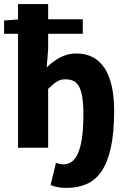

<svg xmlns="http://www.w3.org/2000/svg" viewBox="-23 -721 615 937"><path d="M302 196Q275 196 256.5 192Q238 188 224 182L250 74Q260 77 268.5 79Q277 81 287 81Q307 81 324.5 70Q342 59 355.5 31.5Q369 4 376.5 -43Q384 -90 384 -162Q384 -216 378 -250Q372 -284 360.5 -302.5Q349 -321 332.5 -327.5Q316 -334 294 -334Q272 -334 253.5 -322Q235 -310 212 -287V0H65V-556H-3V-621L65 -626V-701H212V-627H381V-556H212V-481L205 -392Q218 -405 233.5 -417Q249 -429 266.5 -438.5Q284 -448 304.5 -454Q325 -460 349 -460Q440 -460 487 -389Q534 -318 534 -180Q534 -73 518 -0.5Q502 72 472 115.5Q442 159 399 177.5Q356 196 302 196Z"/></svg>

Font: Font
Style: ¶
Weight: 700
Designer: Paul D. Hunt
Foundry: Adobe Systems Incorporated
Version: Version 3.000